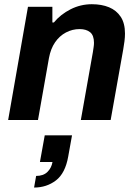

<svg xmlns="http://www.w3.org/2000/svg" viewBox="-20 -558 642 893"><path d="M17.9 0 110.1 -526.4H223.6V-453.5H230.6Q261.6 -491.1 308.2 -514.8Q354.9 -538.4 407.1 -538.4Q452.9 -538.4 487.2 -524.2Q521.6 -509.9 541.4 -480Q561.3 -450 561.3 -401.9Q561.3 -385 559 -366.7Q556.7 -348.4 553.1 -327.9L494.7 0H356L412 -315.7Q413.7 -327.7 415.4 -338.6Q417.1 -349.4 417.1 -358.9Q417.1 -393.5 399.2 -408.1Q381.3 -422.7 350.1 -422.7Q316.5 -422.7 286.6 -406.9Q256.7 -391.1 236.2 -361.3Q215.7 -331.4 207.7 -288.1L156.7 0ZM138.5 314.3 148 260.3Q181.7 260.3 200.6 241.7Q219.5 223 224.1 195.6H165.7L188.1 71.4H315L297.4 169.3Q283.7 247.8 240.2 281.1Q196.7 314.3 138.5 314.3Z"/></svg>

Font: Archivo Variable SemiBold
Style: Italic
Weight: 600
Italic angle: -10°
Designer: Hector Gatti
Foundry: Omnibus-Type
Version: Version 2.001